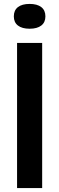

<svg xmlns="http://www.w3.org/2000/svg" viewBox="-20 -959 302 979"><path d="M67 0V-740H195V0ZM131 -812.5Q92.5 -812.5 71.5 -828.8Q50.5 -845 50.5 -875.5Q50.5 -906.5 71.5 -922.8Q92.5 -939 131 -939Q169.5 -939 190.5 -922.8Q211.5 -906.5 211.5 -875.5Q211.5 -845 190.5 -828.8Q169.5 -812.5 131 -812.5Z"/></svg>

Font: Encode Sans SC SemiCondensed SemiBold
Style: Regular
Weight: 600
Width: 4
Designer: Multiple Designers
Foundry: Impallari Type
Version: Version 3.002